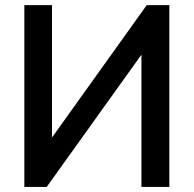

<svg xmlns="http://www.w3.org/2000/svg" viewBox="-20 -739 766 759"><path d="M164.6 0 539.1 -522.9V0H649.4V-718.8H560.1L185.5 -195.3V-718.8H76.2V0Z"/></svg>

Font: Winston Medium
Style: Regular
Weight: 500
Designer: Vernon Adams, Kim Jin-seong, David Berlow, Cristiano Sobral
Foundry: The Winston Project Authors
Version: Version 3.004